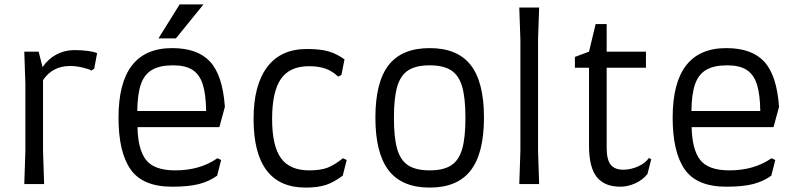

<svg xmlns="http://www.w3.org/2000/svg" viewBox="-20 -834 3610 870"><path d="M420 -593 407 -523 394 -514Q384 -521 354.5 -528Q325 -535 298 -535Q218 -535 175 -471V-150L180 0H90L95 -150V-455L90 -600H155L173 -530Q198 -567 235.5 -587Q273 -607 317 -607Q352 -607 380.5 -603Q409 -599 420 -593Z M517 -301Q517 -616 760 -616Q876 -616 932.5 -554Q989 -492 999 -350L974 -258H603Q605 -156 642 -109Q679 -62 774 -62Q886 -62 965 -117L982 -109L964 -38Q928 -12 881.5 0Q835 12 760 12Q627 12 572 -66Q517 -144 517 -301ZM914 -331Q913 -408 898.5 -452.5Q884 -497 852 -517.5Q820 -538 764 -538Q704 -538 669 -517.5Q634 -497 618.5 -452.5Q603 -408 602 -331ZM902 -814 777 -660H698L794 -814Z M1129 -295Q1129 -448 1190.5 -530Q1252 -612 1370 -612Q1430 -612 1467.5 -601.5Q1505 -591 1541 -565L1527 -494L1512 -487Q1486 -512 1455 -523Q1424 -534 1380 -534Q1293 -534 1253 -476.5Q1213 -419 1213 -295Q1213 -173 1253 -117.5Q1293 -62 1381 -62Q1431 -62 1462.5 -73.5Q1494 -85 1534 -117L1551 -109L1533 -38Q1493 -8 1456.5 4Q1420 16 1365 16Q1247 16 1188 -62Q1129 -140 1129 -295Z M1681 -301Q1681 -462 1741 -539Q1801 -616 1927 -616Q2053 -616 2113 -539Q2173 -462 2173 -301Q2173 -140 2113 -62Q2053 16 1927 16Q1801 16 1741 -62Q1681 -140 1681 -301ZM2089 -300Q2089 -391 2074 -442Q2059 -493 2024 -515.5Q1989 -538 1927 -538Q1865 -538 1830 -515.5Q1795 -493 1780 -442Q1765 -391 1765 -300Q1765 -209 1780 -158Q1795 -107 1830 -84.5Q1865 -62 1927 -62Q1989 -62 2024 -84.5Q2059 -107 2074 -158Q2089 -209 2089 -300Z M2338 -150V-655L2333 -800H2423L2418 -655V-150L2423 0H2333Z M2585 -576 2649 -600 2679 -725H2729V-600H2907V-527H2729V-164Q2729 -111 2747 -88Q2765 -65 2804 -65Q2838 -65 2871.5 -80Q2905 -95 2920 -118L2931 -113L2914 -46Q2893 -19 2859 -3.5Q2825 12 2791 12Q2719 12 2684 -32Q2649 -76 2649 -173V-527H2585Z M3028 -301Q3028 -616 3271 -616Q3387 -616 3443.5 -554Q3500 -492 3510 -350L3485 -258H3114Q3116 -156 3153 -109Q3190 -62 3285 -62Q3397 -62 3476 -117L3493 -109L3475 -38Q3439 -12 3392.5 0Q3346 12 3271 12Q3138 12 3083 -66Q3028 -144 3028 -301ZM3425 -331Q3424 -408 3409.5 -452.5Q3395 -497 3363 -517.5Q3331 -538 3275 -538Q3215 -538 3180 -517.5Q3145 -497 3129.5 -452.5Q3114 -408 3113 -331Z"/></svg>

Font: Farro Light
Style: Regular
Weight: 300
Designer: Aceler Chua
Foundry: Grayscale Limited
Version: Version 1.101